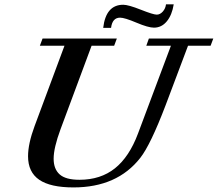

<svg xmlns="http://www.w3.org/2000/svg" viewBox="-20 -838 989 872"><path d="M679.2 -712.4Q653.3 -712.4 599.6 -735.1Q545.9 -757.8 525.4 -757.8Q490.2 -757.8 484.4 -711.4H448.7Q460.9 -816.4 539.6 -816.4Q563 -816.4 619.6 -793.9Q676.3 -771.5 691.9 -771.5Q707 -771.5 719.5 -785.6Q731.9 -799.8 733.9 -818.4H769Q761.2 -769.5 737.5 -741Q713.9 -712.4 679.2 -712.4ZM313.5 13.2Q209 13.2 158.2 -21.5Q107.4 -56.2 107.4 -128.4Q107.4 -185.5 137.2 -265.6L272.9 -630.4H161.1L173.3 -663.1H510.7L498.5 -630.4H396L254.9 -251Q223.6 -166.5 223.6 -117.2Q223.6 -70.3 251 -45.9Q278.3 -21.5 340.8 -21.5Q437 -21.5 502.2 -73.7Q567.4 -126 606.9 -231.9L756.3 -630.4H644.5L656.2 -663.1H948.7L936.5 -630.4H834L731.9 -359.4Q663.6 -180.2 617.2 -121.1Q512.2 13.2 313.5 13.2Z"/></svg>

Font: Elstob 10pt SemiBold
Style: Italic
Weight: 600
Italic angle: -20°
Designer: Peter S. Baker
Version: Version 1.015